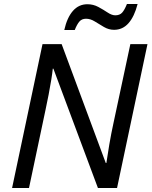

<svg xmlns="http://www.w3.org/2000/svg" viewBox="-20 -933 752 953"><path d="M40 0 191 -714H286L505 -124H508Q513 -160 522.5 -215.5Q532 -271 543 -321L627 -714H712L561 0H466L245 -592H242Q240 -571 234.5 -537Q229 -503 221.5 -464Q214 -425 206 -388L124 0ZM299 -784Q313 -846 342 -879Q371 -912 414 -912Q443 -912 468 -898.5Q493 -885 514 -871Q535 -857 552 -857Q574 -857 586 -870Q598 -883 610 -913H663Q647 -851 618 -818Q589 -785 546 -785Q520 -785 496 -799Q472 -813 450.5 -826.5Q429 -840 407 -840Q386 -840 374 -826Q362 -812 351 -784Z"/></svg>

Font: Noto IKEA Latin
Style: Italic
Weight: 400
Italic angle: -12°
Designer: Monotype Design Team
Foundry: Monotype Imaging Inc.
Version: Version 1.0